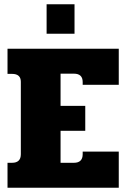

<svg xmlns="http://www.w3.org/2000/svg" viewBox="-20 -874 588 894"><path d="M197 -854H327V-717H197ZM15 -116H36Q77 -116 77 -156V-493Q77 -530 36 -530H15V-647H533V-479H365V-492Q365 -531 324 -531H262V-381H377V-265H262V-116H324Q365 -116 365 -156V-168H533V0H15Z"/></svg>

Font: Pridi
Style: Bold
Weight: 700
Designer: Katatrad Team
Foundry: CadsonDemak
Version: Version 1.001